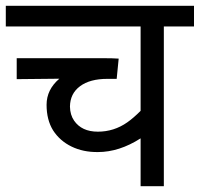

<svg xmlns="http://www.w3.org/2000/svg" viewBox="-20 -642 689 662"><path d="M184.6 -370.6 37.6 -369.1V-441.4H331.1Q370.6 -441.4 389.2 -439.9L382.3 -370.1H350.1Q290 -370.1 255.9 -344.7Q221.7 -319.3 221.2 -274.4Q221.7 -246.1 235.4 -226.1Q261.7 -188 317.4 -188Q373 -188 418.9 -220.2Q439.9 -234.9 464.8 -259.8V-550.8H0V-622.1H648.9V-550.8H544.9V0H464.8V-165Q391.1 -117.7 317.4 -117.7Q266.6 -117.2 226.6 -136.7Q186.5 -156.2 163.1 -192.4Q140.6 -228.5 140.6 -280.8Q140.6 -333 184.6 -370.6Z"/></svg>

Font: NotoSans
Style: Regular
Weight: 400
Designer: Monotype Design team
Foundry: Monotype Imaging Inc.
Version: Version 1.04